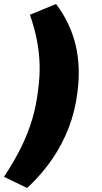

<svg xmlns="http://www.w3.org/2000/svg" viewBox="-42 -744 512 962"><path d="M94 198 -22 142Q29 65 63.5 -5Q98 -75 119 -145Q140 -215 149 -294Q158 -360 156.5 -419Q155 -478 143.5 -539Q132 -600 108 -670L239 -724Q311 -628 337 -518Q363 -408 346 -282Q335 -189 302.5 -104.5Q270 -20 218 55.5Q166 131 94 198Z"/></svg>

Font: Nunito Sans 10pt SemiExpanded Black
Style: Italic
Weight: 900
Width: 6
Italic angle: -9°
Designer: Vernon Adams
Foundry: Vernon Adams
Version: Version 3.101;gftools[0.9.27]